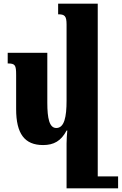

<svg xmlns="http://www.w3.org/2000/svg" viewBox="-20 -780 664 1047"><path d="M215 11C273 11 313 -11 343 -68H347C345 -45 343 -22 343 2V247H624V182H513V-760H297V-702C333 -702 343 -693 343 -646V-231C343 -143 331 -82 287 -82C249 -82 238 -135 238 -220V-492H22V-434C63 -434 68 -425 68 -371V-185C68 -51 114 11 215 11Z"/></svg>

Font: Noto Serif Armenian Condensed Black
Style: Regular
Weight: 900
Width: 3
Designer: Monotype Design Team
Foundry: Monotype Imaging Inc.
Version: Version 2.008